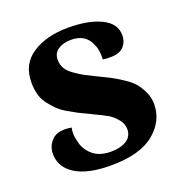

<svg xmlns="http://www.w3.org/2000/svg" viewBox="-105 -623 686 727"><g transform="rotate(-20 238.5 -259.0)"><path d="M221 14Q127 14 78 -17.5Q29 -49 29 -102Q29 -135 53 -158Q77 -181 130 -172Q124 -145 132 -118Q138 -84 165 -59.5Q192 -35 240 -35Q278 -35 302 -50Q326 -65 326 -95Q326 -117 309 -136.5Q292 -156 276 -165Q260 -174 222 -192Q220 -193 218.5 -194Q217 -195 214.5 -196Q212 -197 210 -198Q184 -210 170.5 -217Q157 -224 134 -237.5Q111 -251 98 -264Q85 -277 71 -295Q57 -313 51 -335.5Q45 -358 45 -384Q45 -458 102 -495Q159 -532 246 -532Q329 -532 379.5 -507Q430 -482 430 -435Q430 -409 414 -391Q398 -373 364 -372Q347 -371 329 -374Q331 -413 320 -434Q301 -485 241 -485Q210 -485 189 -471.5Q168 -458 168 -431Q168 -412 176.5 -396.5Q185 -381 206.5 -366Q228 -351 242 -343.5Q256 -336 289 -320Q320 -305 336.5 -296.5Q353 -288 379.5 -270.5Q406 -253 419 -237.5Q432 -222 443 -198.5Q454 -175 454 -149Q454 -81 396.5 -33.5Q339 14 221 14Z"/></g></svg>

Font: Arima Koshi Bold
Style: Regular
Weight: 700
Designer: Joana Correia and Natanael Gama
Foundry: NDISCOVER
Version: Version 1.019;PS 001.019;hotconv 1.0.88;makeotf.lib2.5.64775